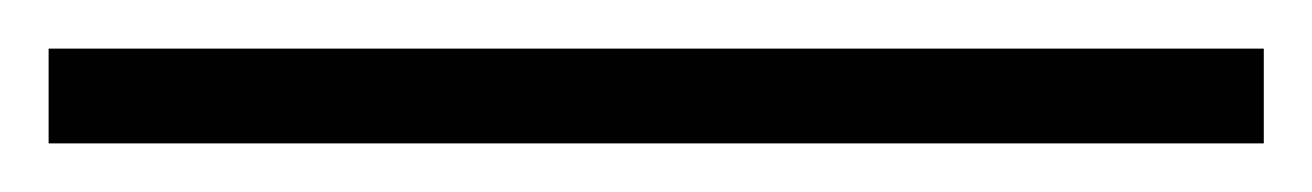

<svg xmlns="http://www.w3.org/2000/svg" viewBox="-20 -20 540 79"><path d="M0 39V0H500V39Z"/></svg>

Font: Montserrat-Alt1 Light
Style: Regular
Weight: 300
Designer: Differentunic
Foundry: Differentunic
Version: Version 7.222